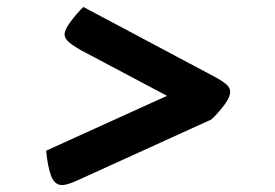

<svg xmlns="http://www.w3.org/2000/svg" viewBox="-20 -645 793 553"><path d="M643 -380Q643 -366 627 -344Q611 -322 589 -301L202 -125Q173 -112 159 -112Q137 -112 127 -139Q117 -166 113 -211L461 -369L212 -501Q188 -515 177 -525Q166 -535 166 -546Q166 -559 182.5 -581.5Q199 -604 220 -625L598 -424Q622 -411 632.5 -401.5Q643 -392 643 -380Z"/></svg>

Font: Lemonada
Style: Regular
Weight: 400
Designer: Mohamed Gaber (Arabic) Eduardo Tunni (Latin)
Foundry: Kief Type Foundry
Version: Version 3.006